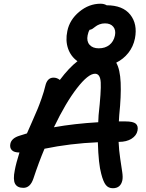

<svg xmlns="http://www.w3.org/2000/svg" viewBox="-20 -1017 780 1026"><path d="M583 -11.2Q559.1 -11.2 545.4 -28.6Q531.7 -45.9 521 -87.9Q506.3 -140.1 502.9 -256.8Q354.5 -250.5 217.8 -222.2Q188 -151.9 158.2 -62Q141.6 -13.2 105 -13.2Q72.3 -13.2 60.5 -35.2Q48.8 -57.1 59.1 -107.9Q65.9 -145 84 -202.1Q55.2 -202.1 43.2 -214.6Q31.2 -227.1 35.2 -248Q41 -278.8 85 -292Q91.8 -293.9 104.7 -298.1Q117.7 -302.2 124 -304.2Q129.4 -316.4 150.9 -365.2Q172.4 -414.1 180.9 -434.6Q189.5 -455.1 202.4 -491.7Q215.3 -528.3 222.2 -558.1Q232.4 -602.1 266.1 -602.1Q284.7 -602.1 299.8 -589.8Q348.1 -654.3 394 -689.9Q357.9 -715.8 343.5 -758.1Q329.1 -800.3 339.8 -851.1Q352.1 -911.6 403.8 -954.3Q455.6 -997.1 517.1 -997.1Q536.6 -997.1 549.8 -988.8Q636.2 -988.8 676 -938.7Q715.8 -888.7 701.2 -812Q692.4 -768.1 666 -734.6Q639.6 -701.2 601.1 -682.1Q621.6 -646.5 624.8 -575.4Q627.9 -504.4 617.2 -401.9Q615.2 -377.4 615.2 -368.2H649.9Q691.4 -368.2 705.6 -356Q719.7 -343.8 714.8 -318.8Q709.5 -292.5 682.9 -275.6Q656.2 -258.8 615.2 -258.8H613.8Q615.7 -213.4 622.6 -168.2Q629.4 -123 633.3 -96.7Q637.2 -70.3 633.8 -53.2Q624.5 -11.2 583 -11.2ZM448.2 -828.1Q441.9 -796.9 458.5 -777.8Q475.1 -758.8 507.8 -758.8Q542 -758.8 564.7 -776.9Q587.4 -794.9 594.2 -827.1Q600.1 -856 585.4 -874Q570.8 -892.1 541 -892.1Q524.9 -892.1 511.2 -886.7Q497.6 -881.3 490.2 -875Q482.9 -868.7 474.4 -863.3Q465.8 -857.9 459 -857.9Q451.7 -846.7 448.2 -828.1ZM487.8 -623Q451.2 -623 391.4 -545.9Q331.5 -468.8 268.1 -336.9Q377.4 -356.4 504.9 -363.8Q505.4 -370.1 505.9 -382.3Q506.3 -394.5 506.8 -400.9Q521 -530.3 518.3 -576.7Q515.6 -623 487.8 -623Z"/></svg>

Font: Shantell Sans Bouncy
Style: Italic
Weight: 500
Italic angle: -11.31°
Designer: Stephen Nixon, Anya Danilova, Shantell Martin
Foundry: Arrow Type
Version: Version 1.006;[9816181b4]